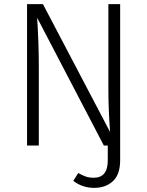

<svg xmlns="http://www.w3.org/2000/svg" viewBox="-20 -705 713 930"><path d="M436 205Q379 205 335 171L359 133Q378 144 395 150Q412 156 434 156Q502 156 502 72V0H483L160 -619Q168 -494 168 -383V0H111V-685H188L513 -66Q505 -182 505 -269V-685H562V71Q562 140 527 172.5Q492 205 436 205Z"/></svg>

Font: Trujillo Light
Style: Regular
Weight: 300
Designer: Fira Sans original fonts by bBox Type GmbH, Carrois Corporate GbR, & Edenspiekermann AG / Changes by Cristiano Sobral
Foundry: Fira Sans original fonts by bBox Type GmbH, Carrois Corporate GbR, & Edenspiekermann AG / Changes by Cristiano Sobral
Version: Version 4.301;July 28, 2020;FontCreator 13.0.0.2655 64-bit